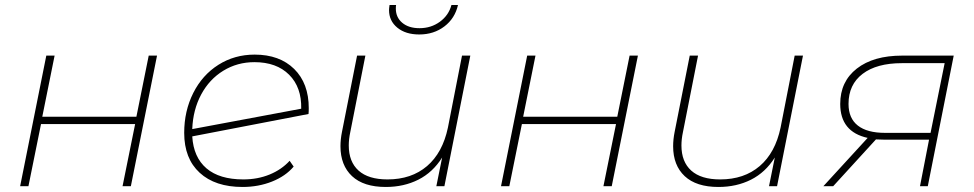

<svg xmlns="http://www.w3.org/2000/svg" viewBox="-20 -740 3872 763"><path d="M164 -519H197L148 -276H522L571 -519H604L500 0H467L517 -247H143L93 0H60Z M1207 -310Q1207 -295 1206 -287L744 -198Q749 -115 800.5 -71Q852 -27 947 -27Q1004 -27 1051.5 -46.5Q1099 -66 1131 -101L1147 -78Q1115 -40 1061 -18.5Q1007 3 944 3Q835 3 773.5 -53.5Q712 -110 712 -212Q712 -299 748 -370.5Q784 -442 848 -482.5Q912 -523 992 -523Q1091 -523 1149 -466Q1207 -409 1207 -310ZM744 -227 1177 -308Q1179 -393 1129 -443Q1079 -493 991 -493Q923 -493 867.5 -459Q812 -425 779.5 -364.5Q747 -304 744 -227Z M1849 -519 1746 0H1714L1737 -114Q1700 -55 1642.5 -26Q1585 3 1513 3Q1425 3 1379 -40Q1333 -83 1333 -159Q1333 -186 1339 -216L1399 -519H1432L1372 -215Q1366 -187 1366 -162Q1366 -97 1405 -62Q1444 -27 1520 -27Q1615 -27 1677 -80Q1739 -133 1760 -233L1816 -519ZM1526 -700Q1526 -706 1528 -720H1554Q1553 -715 1553 -706Q1553 -671 1578.5 -649.5Q1604 -628 1647 -628Q1693 -628 1728 -653.5Q1763 -679 1774 -720H1800Q1788 -667 1746 -635Q1704 -603 1646 -603Q1592 -603 1559 -630Q1526 -657 1526 -700Z M2075 -519H2108L2059 -276H2433L2482 -519H2515L2411 0H2378L2428 -247H2054L2004 0H1971Z M3171 -519 3068 0H3036L3059 -114Q3022 -55 2964.5 -26Q2907 3 2835 3Q2747 3 2701 -40Q2655 -83 2655 -159Q2655 -186 2661 -216L2721 -519H2754L2694 -215Q2688 -187 2688 -162Q2688 -97 2727 -62Q2766 -27 2842 -27Q2937 -27 2999 -80Q3061 -133 3082 -233L3138 -519Z M3770 -519 3667 0H3636L3672 -185H3494L3461 -186L3291 0H3252L3428 -192Q3319 -216 3319 -327Q3319 -416 3385 -467.5Q3451 -519 3565 -519ZM3497 -212H3678L3734 -489H3564Q3464 -489 3408 -446.5Q3352 -404 3352 -327Q3352 -270 3389 -241Q3426 -212 3497 -212Z"/></svg>

Font: Montserrat Alternates ExLight
Style: Italic
Weight: 275
Italic angle: -11.3°
Designer: Julieta Ulanovsky
Foundry: Julieta Ulanovsky
Version: Version 7.200